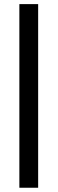

<svg xmlns="http://www.w3.org/2000/svg" viewBox="-20 -718 277 924"><path d="M163.6 -698.2V185.5H73.2V-698.2Z"/></svg>

Font: Sansation
Style: Regular
Weight: 400
Designer: Bernd Montag
Version: Version 1.301